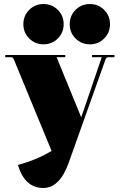

<svg xmlns="http://www.w3.org/2000/svg" viewBox="-20 -705 594 953"><path d="M267 -514Q238 -485 196 -485Q154 -485 125 -514Q96 -543 96 -585Q96 -627 125 -656Q154 -685 196 -685Q238 -685 267 -656Q296 -627 296 -585Q296 -543 267 -514ZM497 -514Q468 -485 426 -485Q384 -485 355 -514Q326 -543 326 -585Q326 -627 355 -656Q384 -685 426 -685Q468 -685 497 -656Q526 -627 526 -585Q526 -543 497 -514ZM195 228Q103 228 69 114Q166 87 236 44L50 -407Q45 -421 36 -421H6V-432H304V-421H261L383 -123Q391 -145 395 -157L485 -421H437V-432H548V-421H518Q507 -421 503 -408L322 100Q277 228 195 228Z"/></svg>

Font: Arapey Black-Display
Style: Regular
Weight: 900
Designer: Eduardo Rodriguez Tunni
Foundry: Eduardo Rodriguez Tunni
Version: Version 4.000